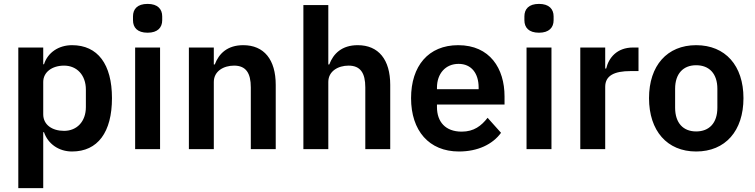

<svg xmlns="http://www.w3.org/2000/svg" viewBox="-20 -766 3877 986"><path d="M74 200H202V-87H206C226 -28 281 12 350 12C482 12 555 -87 555 -262C555 -436 482 -534 350 -534C281 -534 225 -496 206 -436H202V-522H74ZM309 -94C248 -94 202 -125 202 -179V-345C202 -396 248 -429 309 -429C375 -429 421 -380 421 -306V-216C421 -142 375 -94 309 -94Z M738 -598C790 -598 813 -625 813 -662V-682C813 -719 790 -746 738 -746C685 -746 663 -719 663 -682V-662C663 -625 685 -598 738 -598ZM674 0H802V-522H674Z M1078 0V-345C1078 -401 1129 -429 1182 -429C1243 -429 1268 -391 1268 -317V0H1396V-330C1396 -460 1336 -534 1229 -534C1148 -534 1104 -491 1083 -435H1078V-522H950V0Z M1538 0H1666V-345C1666 -401 1717 -429 1770 -429C1831 -429 1856 -391 1856 -317V0H1984V-330C1984 -460 1924 -534 1817 -534C1736 -534 1692 -491 1671 -435H1666V-740H1538Z M2337 12C2434 12 2510 -25 2553 -84L2484 -161C2452 -120 2414 -90 2351 -90C2267 -90 2224 -141 2224 -216V-229H2571V-271C2571 -414 2496 -534 2333 -534C2180 -534 2091 -427 2091 -262C2091 -95 2183 12 2337 12ZM2335 -438C2401 -438 2438 -389 2438 -317V-308H2224V-316C2224 -388 2268 -438 2335 -438Z M2748 -598C2800 -598 2823 -625 2823 -662V-682C2823 -719 2800 -746 2748 -746C2695 -746 2673 -719 2673 -682V-662C2673 -625 2695 -598 2748 -598ZM2684 0H2812V-522H2684Z M3088 0V-320C3088 -377 3133 -401 3219 -401H3259V-522H3231C3148 -522 3106 -469 3093 -414H3088V-522H2960V0Z M3555 12C3705 12 3798 -94 3798 -262C3798 -429 3705 -534 3555 -534C3406 -534 3313 -429 3313 -262C3313 -94 3406 12 3555 12ZM3555 -91C3489 -91 3447 -134 3447 -213V-310C3447 -388 3489 -431 3555 -431C3622 -431 3664 -388 3664 -310V-213C3664 -134 3622 -91 3555 -91Z"/></svg>

Font: Braiins Sans SemiBold
Style: Regular
Weight: 600
Designer: Mike Abbink, Paul van der Laan, Pieter van Rosmalen, Jiri Chlebus, Lubos Buracinsky
Foundry: Bold Monday, Sudetype
Version: Version 1.000;hotconv 1.0.109;makeotfexe 2.5.65596